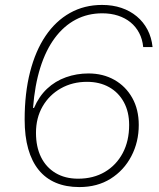

<svg xmlns="http://www.w3.org/2000/svg" viewBox="-20 -749 645 779"><path d="M302 10Q248 10 206.5 -7.5Q165 -25 137 -59.5Q109 -94 94.5 -145Q80 -196 80 -264Q80 -371 102 -457Q124 -543 165 -603.5Q206 -664 264 -696.5Q322 -729 394 -729Q437 -729 472.5 -717Q508 -705 535 -682.5Q562 -660 578.5 -628.5Q595 -597 599 -558H561Q558 -590 544.5 -615.5Q531 -641 509.5 -658.5Q488 -676 459 -685.5Q430 -695 395 -695Q336 -695 287.5 -669.5Q239 -644 202.5 -595Q166 -546 143.5 -474.5Q121 -403 114 -311H118Q138 -358 171 -389Q204 -420 247.5 -435.5Q291 -451 339 -451Q398 -451 444 -425Q490 -399 516.5 -352Q543 -305 543 -242Q543 -173 513 -115.5Q483 -58 429 -24Q375 10 302 10ZM297 -24Q359 -24 405.5 -51.5Q452 -79 478 -128Q504 -177 504 -242Q504 -295 482.5 -334.5Q461 -374 422.5 -395.5Q384 -417 333 -417Q274 -417 227 -390.5Q180 -364 153 -317.5Q126 -271 126 -210Q126 -153 146.5 -111.5Q167 -70 205.5 -47Q244 -24 297 -24Z"/></svg>

Font: Mona Sans ExtraLight
Style: Italic
Weight: 200
Italic angle: -11.6951°
Designer: Deni Anggara
Foundry: GitHub
Version: Version 2.000